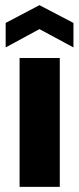

<svg xmlns="http://www.w3.org/2000/svg" viewBox="-20 -725 307 745"><path d="M265 -541 133 -612 2 -541V-636L133 -705L265 -636ZM56 -500H212V0H56Z"/></svg>

Font: Albert Sans ExtraBold
Style: Regular
Weight: 800
Designer: Andreas Rasmussen
Foundry: a.Foundry
Version: Version 1.025